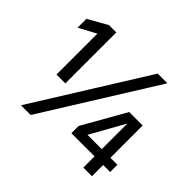

<svg xmlns="http://www.w3.org/2000/svg" viewBox="-158 -930 1148 1148"><g transform="rotate(45 415.5 -356.0)"><path d="M220 0H138L582 -712H664ZM233 -280H158V-626L49 -567V-642L171 -711H233ZM544 -156H665V-373ZM738 0H665V-95H469V-156L624 -429H738V-156H797V-95H738Z"/></g></svg>

Font: Hind Vadodara Medium
Style: Regular
Weight: 500
Designer: Hitesh Malaviya
Foundry: Indian Type Foundry
Version: Version 1.001;PS 1.0;hotconv 1.0.86;makeotf.lib2.5.63406; tt